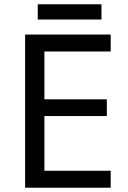

<svg xmlns="http://www.w3.org/2000/svg" viewBox="-20 -875 596 895"><path d="M496 0H97V-714H496V-635H187V-412H478V-334H187V-79H496ZM453 -855V-784H156V-855Z"/></svg>

Font: Noto Sans Meetei Mayek
Style: Regular
Weight: 400
Designer: Monotype Design Team and Neelakash Kshetrimayum
Foundry: Monotype Imaging Inc.
Version: Version 2.002